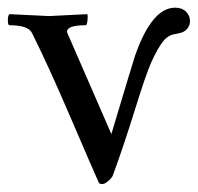

<svg xmlns="http://www.w3.org/2000/svg" viewBox="-25 -460 506 491"><path d="M263.7 -11.7Q261.7 -5.9 252.4 2.4Q243.2 10.7 236.3 10.7Q229.5 10.7 227.5 6.8Q210.9 -30.3 154.8 -161.1Q98.6 -292 56.6 -376Q46.9 -395.5 -1 -395.5Q-4.9 -395.5 -4.9 -408.2Q-4.9 -419.9 -1 -423.8Q99.6 -418.9 100.6 -418.9L198.2 -423.8Q200.2 -419.9 198.7 -407.7Q197.3 -395.5 194.3 -395.5Q146.5 -395.5 146.5 -378.9Q146.5 -377 147.5 -375L259.8 -117.2Q315.4 -302.7 320.3 -317.4Q363.3 -440.4 422.9 -440.4Q440.4 -440.4 450.7 -430.2Q460.9 -419.9 460.9 -406.2Q460.9 -394.5 453.1 -385.7Q445.3 -377 432.6 -375L423.8 -373Q406.2 -371.1 393.1 -355.5Q379.9 -339.8 362.3 -301.8Q348.6 -271.5 319.8 -178.7Q291 -85.9 263.7 -11.7Z"/></svg>

Font: Crimson Text
Style: Roman
Weight: 400
Version: Version 0.13